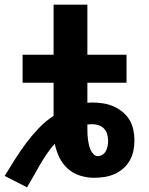

<svg xmlns="http://www.w3.org/2000/svg" viewBox="-20 -755 640 824"><path d="M96 49 0 0Q22 -36 44.5 -71.5Q67 -107 92 -140.5Q117 -174 146 -204.5Q175 -235 210 -258V-400H77V-520H210V-735H355V-520H523V-400H355V-314Q361 -314 366 -314.5Q371 -315 376 -315Q399 -315 422 -311.5Q445 -308 466 -299Q487 -290 505 -275.5Q523 -261 535 -241.5Q547 -222 552 -199Q557 -176 557 -153Q557 -130 552.5 -108Q548 -86 537 -66.5Q526 -47 509 -32Q492 -17 471.5 -8Q451 1 428.5 4.5Q406 8 384 8Q353 8 323 -1.5Q293 -11 270.5 -31.5Q248 -52 234.5 -80Q221 -108 215 -138Q196 -117 180.5 -94Q165 -71 151 -47Q137 -23 123.5 1.5Q110 26 96 49ZM400 -85Q411 -85 420.5 -91.5Q430 -98 435 -108Q440 -118 442 -129Q444 -140 444 -151Q444 -165 440 -179Q436 -193 426.5 -203Q417 -213 403.5 -217.5Q390 -222 376 -222Q371 -222 365.5 -221.5Q360 -221 355 -221V-201Q355 -190 355.5 -178.5Q356 -167 357.5 -156Q359 -145 361.5 -134Q364 -123 368.5 -112.5Q373 -102 381 -93.5Q389 -85 400 -85Z"/></svg>

Font: Iosevka Aile Heavy
Style: Regular
Weight: 900
Designer: Belleve Invis
Foundry: Belleve Invis
Version: Version 31.1.0; ttfautohint (v1.8.4)